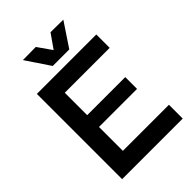

<svg xmlns="http://www.w3.org/2000/svg" viewBox="-242 -934 1035 1035"><g transform="rotate(-45 275.5 -416.5)"><path d="M58.1 0V-649.9H511.2V-547.9H168.9V-377H459V-287.1H168.9V-105H520V0ZM225.1 -695.8 133.8 -832 232.9 -833 289.1 -752.9 345.2 -833 441.9 -832 351.1 -695.8Z"/></g></svg>

Font: Apfel Grotezk Mittel
Style: Regular
Weight: 500
Designer: Luigi Gorlero
Foundry: © 2023, Luigi Gorlero & Collletttivo
Version: Version 2.000;Glyphs 3.2 (3217)